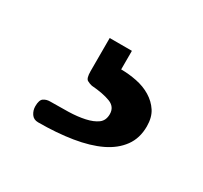

<svg xmlns="http://www.w3.org/2000/svg" viewBox="-62 -80 388 367"><g transform="rotate(30 132.5 104.0)"><path d="M90 0H139V41Q156 41 173.5 44.5Q191 48 205 56.5Q219 65 227.5 78Q236 91 236 111Q236 137 222.5 155.5Q209 174 185 185.5Q161 197 127 202.5Q93 208 52 208Q42 208 37 200.5Q32 193 32 184Q32 170 38 166Q44 162 52 162Q73 162 92.5 161.5Q112 161 128 157.5Q144 154 153.5 147Q163 140 163 126Q163 110 147.5 104Q132 98 106 96Q101 95 95.5 92Q90 89 90 73Z"/></g></svg>

Font: Alice
Style: Regular
Weight: 400
Designer: Cyreal (www.cyreal.org)
Foundry: Cyreal (www.cyreal.org)
Version: Version 1.010